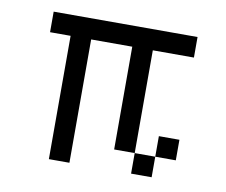

<svg xmlns="http://www.w3.org/2000/svg" viewBox="-57 -507 676 575"><g transform="rotate(10 281.0 -219.0)"><path d="M62.5 -375H125V0H187.5V-375H312.5V-62.5H375V-375H500V-437.5H62.5ZM375 0H437.5V-62.5H375ZM437.5 -62.5H500V-125H437.5Z"/></g></svg>

Font: ChillMoonMono
Style: Regular
Weight: 400
Designer: Warren2060
Foundry: ChillType
Version: Version 1.000;Glyphs 3.1.1 (3135)